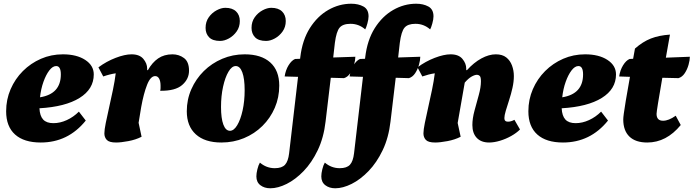

<svg xmlns="http://www.w3.org/2000/svg" viewBox="-20 -754 3728 1032"><path d="M199 12Q109 12 61 -31Q13 -74 13 -156Q13 -219 37 -274.5Q61 -330 103 -372Q145 -414 200 -438Q255 -462 318 -462Q392 -462 438 -432Q484 -402 484 -354Q484 -275 407.5 -227.5Q331 -180 192 -172Q194 -131 212 -111.5Q230 -92 267 -92Q303 -92 339 -108.5Q375 -125 404 -154L441 -106Q346 12 199 12ZM282 -399Q263 -399 245 -375.5Q227 -352 213.5 -314Q200 -276 195 -231Q307 -249 307 -354Q307 -399 282 -399Z M604 12Q567 12 554 -2Q541 -16 541 -37Q541 -56 548.5 -93Q556 -130 566.5 -176.5Q577 -223 587 -271Q597 -319 602 -360Q569 -355 535 -343L509 -392Q552 -424 601.5 -443Q651 -462 687 -462Q730 -462 750.5 -437.5Q771 -413 771 -385V-377H775Q798 -418 830 -440Q862 -462 907 -462Q942 -462 969 -442Q996 -422 996 -374Q996 -329 959 -297Q922 -265 841 -266Q843 -274 843 -281Q843 -288 843 -294Q843 -317 835.5 -331Q828 -345 814 -345Q789 -345 770.5 -298Q752 -251 739 -179L725 -94L741 -19Q710 -3 670 4.5Q630 12 604 12Z M1170 12Q1081 12 1032.5 -32Q984 -76 984 -156Q984 -219 1008.5 -274.5Q1033 -330 1075.5 -372Q1118 -414 1174.5 -438Q1231 -462 1295 -462Q1384 -462 1432.5 -418.5Q1481 -375 1481 -294Q1481 -230 1457 -174.5Q1433 -119 1390.5 -77Q1348 -35 1291.5 -11.5Q1235 12 1170 12ZM1216 -51Q1237 -51 1255 -81Q1273 -111 1284 -160.5Q1295 -210 1295 -269Q1295 -331 1282.5 -365Q1270 -399 1247 -399Q1226 -399 1208 -368.5Q1190 -338 1179 -288Q1168 -238 1168 -179Q1168 -118 1180.5 -84.5Q1193 -51 1216 -51ZM1410 -534Q1370 -534 1351 -553.5Q1332 -573 1332 -604Q1332 -637 1349 -661Q1366 -685 1391 -698.5Q1416 -712 1438 -712Q1476 -712 1496 -692.5Q1516 -673 1516 -641Q1516 -609 1499 -585Q1482 -561 1457.5 -547.5Q1433 -534 1410 -534ZM1163 -534Q1123 -534 1104 -553.5Q1085 -573 1085 -604Q1085 -637 1102 -661Q1119 -685 1144 -698.5Q1169 -712 1191 -712Q1229 -712 1249 -692.5Q1269 -673 1269 -641Q1269 -609 1252 -585Q1235 -561 1210.5 -547.5Q1186 -534 1163 -534Z M1433 258Q1401 258 1379.5 241.5Q1358 225 1358 194Q1358 178 1363.5 155.5Q1369 133 1377 120Q1412 150 1457 150Q1495 150 1512 131.5Q1529 113 1534 70L1582 -341L1510 -343Q1515 -377 1531 -403Q1547 -429 1566 -437L1593 -438L1594 -446Q1605 -539 1645.5 -603Q1686 -667 1744.5 -700.5Q1803 -734 1868 -734Q1906 -734 1933.5 -719Q1961 -704 1961 -666Q1961 -650 1954.5 -627Q1948 -604 1943 -596Q1909 -626 1864 -626Q1823 -626 1805.5 -605.5Q1788 -585 1780 -524L1771 -445L1890 -449Q1890 -431 1883 -406Q1876 -381 1862.5 -360.5Q1849 -340 1829 -334L1758 -336L1730 -101Q1720 -14 1688 53Q1656 120 1612 165.5Q1568 211 1521 234.5Q1474 258 1433 258ZM1782 258Q1750 258 1728.5 241.5Q1707 225 1707 194Q1707 178 1712.5 155.5Q1718 133 1726 120Q1761 150 1806 150Q1844 150 1861 131.5Q1878 113 1883 70L1931 -341L1859 -343Q1864 -377 1880 -403Q1896 -429 1915 -437L1942 -438L1943 -446Q1954 -539 1994.5 -603Q2035 -667 2093.5 -700.5Q2152 -734 2217 -734Q2255 -734 2282.5 -719Q2310 -704 2310 -666Q2310 -650 2303.5 -627Q2297 -604 2292 -596Q2258 -626 2213 -626Q2172 -626 2154.5 -605.5Q2137 -585 2129 -524L2120 -445L2239 -449Q2239 -431 2232 -406Q2225 -381 2211.5 -360.5Q2198 -340 2178 -334L2107 -336L2079 -101Q2069 -14 2037 53Q2005 120 1961 165.5Q1917 211 1870 234.5Q1823 258 1782 258Z M2319 12Q2282 12 2269 -2Q2256 -16 2256 -37Q2256 -56 2263.5 -93Q2271 -130 2281.5 -176.5Q2292 -223 2302 -271Q2312 -319 2317 -360Q2284 -355 2250 -343L2224 -392Q2267 -424 2316.5 -443Q2366 -462 2402 -462Q2445 -462 2465.5 -437.5Q2486 -413 2486 -385V-377H2490Q2527 -418 2567.5 -440Q2608 -462 2645 -462Q2680 -462 2701 -445.5Q2722 -429 2732 -402Q2742 -375 2742 -345Q2742 -315 2734.5 -281.5Q2727 -248 2716.5 -216Q2706 -184 2698.5 -158.5Q2691 -133 2691 -119Q2691 -100 2710 -100Q2727 -100 2745 -110L2775 -58Q2756 -39 2727.5 -23Q2699 -7 2667.5 2.5Q2636 12 2609 12Q2566 12 2542.5 -13Q2519 -38 2519 -82Q2519 -117 2530.5 -159.5Q2542 -202 2553.5 -243.5Q2565 -285 2565 -317Q2565 -340 2558.5 -346Q2552 -352 2544 -352Q2532 -352 2515 -342.5Q2498 -333 2478 -310L2440 -93L2456 -19Q2425 -3 2385 4.5Q2345 12 2319 12Z M3006 12Q2916 12 2868 -31Q2820 -74 2820 -156Q2820 -219 2844 -274.5Q2868 -330 2910 -372Q2952 -414 3007 -438Q3062 -462 3125 -462Q3199 -462 3245 -432Q3291 -402 3291 -354Q3291 -275 3214.5 -227.5Q3138 -180 2999 -172Q3001 -131 3019 -111.5Q3037 -92 3074 -92Q3110 -92 3146 -108.5Q3182 -125 3211 -154L3248 -106Q3153 12 3006 12ZM3089 -399Q3070 -399 3052 -375.5Q3034 -352 3020.5 -314Q3007 -276 3002 -231Q3114 -249 3114 -354Q3114 -399 3089 -399Z M3459 12Q3396 12 3363 -20Q3330 -52 3330 -112Q3330 -122 3333 -144Q3336 -166 3343.5 -212Q3351 -258 3366 -341L3308 -343Q3313 -377 3329 -403Q3345 -429 3364 -437L3383 -438Q3388 -463 3393 -493Q3435 -530 3478.5 -547Q3522 -564 3581 -568Q3569 -501 3559 -444L3688 -449Q3688 -431 3681 -406Q3674 -381 3660.5 -360.5Q3647 -340 3627 -334L3540 -336Q3509 -158 3509 -142Q3509 -105 3544 -105Q3574 -105 3612 -132L3639 -82Q3562 12 3459 12Z"/></svg>

Font: Petrona Black
Style: Italic
Weight: 900
Italic angle: -9°
Designer: Ringo R. Seeber
Foundry: Ringo R. Seeber
Version: Version 2.001; ttfautohint (v1.8.3)